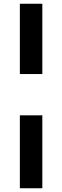

<svg xmlns="http://www.w3.org/2000/svg" viewBox="-20 -852 331 1022"><path d="M85.7 150V-238.1H205.3V150ZM85.7 -457.9V-832H205.3V-457.9Z"/></svg>

Font: Russolo 10pt ExtraLight
Style: Regular
Weight: 200
Designer: Micah Stupak-Hahn
Version: Version 1.000